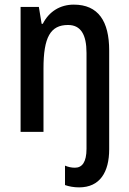

<svg xmlns="http://www.w3.org/2000/svg" viewBox="-20 -570 559 830"><path d="M322 240C412 240 452 174 452 75V-352C452 -478 405 -550 299 -550C241 -550 192 -521 165 -467H160L148 -540H69V0H168V-274C168 -409 198 -462 274 -462C329 -462 354 -421 354 -341V73C354 131 335 155 304 155C289 155 275 152 261 146V230C278 236 299 240 322 240Z"/></svg>

Font: Noto Sans Tamil Condensed Medium
Style: Regular
Weight: 500
Width: 3
Designer: Jelle Bosma - Monotype Design Team
Foundry: Monotype Imaging Inc.
Version: Version 2.004